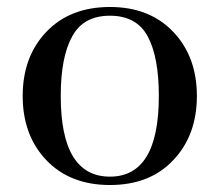

<svg xmlns="http://www.w3.org/2000/svg" viewBox="-20 -519 629 550"><path d="M295 11Q410 11 477 -61Q544 -132 544 -244Q544 -356 477 -427Q409 -499 295 -499Q180 -499 112 -427Q45 -356 45 -244Q45 -132 112 -61Q180 11 295 11ZM435 -244Q435 -13 295 -13Q154 -13 154 -244Q154 -356 187 -415Q219 -474 295 -474Q371 -474 403 -415Q435 -356 435 -244Z"/></svg>

Font: Rufina
Style: Regular
Weight: 400
Designer: Martin Sommaruga
Foundry: Martin Sommaruga
Version: Version